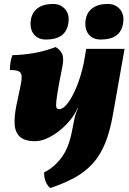

<svg xmlns="http://www.w3.org/2000/svg" viewBox="-20 -705 652 971"><path d="M158 9Q104 9 80 -14Q56 -37 54 -77.5Q52 -118 63 -172L82 -262Q90 -298 89.5 -317.5Q89 -337 75.5 -344Q62 -351 30 -351Q30 -369 33 -389.5Q36 -410 43 -426Q164 -429 261 -467Q283 -455 293.5 -434Q304 -413 296 -371L279 -284Q268 -223 265 -195Q262 -167 266 -160Q270 -153 280 -153Q299 -153 322 -182.5Q345 -212 367 -265Q389 -318 404 -388L416 -458H610L551 -125Q536 -40 511.5 20Q487 80 449.5 121.5Q412 163 359 192.5Q306 222 234 246Q203 219 203 167Q255 141 292.5 90Q330 39 346 -52Q351 -78 356.5 -104.5Q362 -131 374 -157L372 -159Q360 -129 336.5 -99.5Q313 -70 282.5 -45.5Q252 -21 219.5 -6Q187 9 158 9ZM213 -505Q172.5 -505 151.4 -531.5Q130.2 -558 135.6 -601Q141 -642 170.3 -663.5Q199.5 -685 248.1 -685Q286.8 -685 309.8 -658Q332.7 -631 325.5 -587Q312.9 -505 213 -505ZM490 -505Q449.5 -505 428.4 -531.5Q407.2 -558 412.6 -601Q418 -642 447.3 -663.5Q476.5 -685 525.1 -685Q563.8 -685 586.8 -658Q609.7 -631 602.5 -587Q589.9 -505 490 -505Z"/></svg>

Font: Vollkorn Black
Style: Italic
Weight: 900
Italic angle: -11°
Designer: Friedrich Althausen
Foundry: Friedrich Althausen
Version: Version 5.000; ttfautohint (v1.8.3)